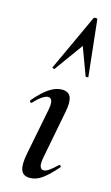

<svg xmlns="http://www.w3.org/2000/svg" viewBox="-116 -775 479 828"><g transform="rotate(15 123.5 -361.0)"><path d="M107 9Q77 9 68 -14.5Q59 -38 69 -89L110 -297Q120 -349 94 -349Q84 -349 68 -338.5Q52 -328 33 -307Q29 -303 25 -307.5Q21 -312 24 -316Q60 -358 88.5 -376.5Q117 -395 144 -395Q174 -395 183 -373Q192 -351 183 -306L141 -89Q136 -60 141 -49Q146 -38 156 -38Q167 -38 181.5 -48.5Q196 -59 214 -76Q218 -80 222 -76Q226 -72 222 -68Q190 -31 163 -11Q136 9 107 9ZM212 -726 239 -477Q239 -475 233.5 -474.5Q228 -474 227 -476L181 -600L90 -474Q88 -471 83 -473Q78 -475 79 -477L194 -726Q196 -731 204 -731Q212 -731 212 -726Z"/></g></svg>

Font: Cormorant SemiBold
Style: Italic
Weight: 600
Italic angle: -10°
Designer: Christian Thalmann (Catharsis Fonts)
Foundry: Catharsis Fonts
Version: Version 4.000